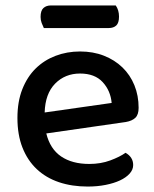

<svg xmlns="http://www.w3.org/2000/svg" viewBox="-20 -671 567 705"><path d="M150 -181Q164 -124 204.5 -96.5Q245 -69 308 -69Q350 -69 385 -82Q420 -95 441 -110Q469 -94 469 -65Q469 -48 456 -33.5Q443 -19 420.5 -8.5Q398 2 367.5 8Q337 14 302 14Q244 14 196.5 -2Q149 -18 115 -50Q81 -82 62.5 -129Q44 -176 44 -238Q44 -298 62 -343.5Q80 -389 111 -419.5Q142 -450 184 -466Q226 -482 274 -482Q322 -482 361.5 -466.5Q401 -451 429.5 -423.5Q458 -396 473.5 -358Q489 -320 489 -275Q489 -250 477 -238.5Q465 -227 442 -223ZM274 -401Q219 -401 182.5 -364Q146 -327 144 -258L390 -293Q386 -338 357 -369.5Q328 -401 274 -401ZM141 -568Q137 -576 133 -586.5Q129 -597 129 -609Q129 -632 139.5 -641.5Q150 -651 167 -651H405Q417 -634 417 -610Q417 -587 407 -577.5Q397 -568 379 -568Z"/></svg>

Font: Baloo Chettan 2 Medium
Style: Regular
Weight: 500
Designer: Maithili Shingre, Unnati Kotecha and Ek Type
Foundry: Ek Type
Version: Version 1.640;hotconv 1.0.111;makeotfexe 2.5.65597; ttfautoh